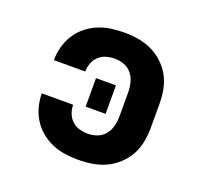

<svg xmlns="http://www.w3.org/2000/svg" viewBox="-99 -640 798 760"><g transform="rotate(20 300.0 -260.0)"><path d="M302 8Q274 8 246 4Q218 0 192 -11Q166 -22 144 -40Q122 -58 107 -82Q92 -106 84.5 -133.5Q77 -161 77 -189Q77 -190 77 -190Q77 -190 77 -190H209Q209 -190 209 -190Q209 -190 209 -190Q209 -172 215.5 -154.5Q222 -137 235.5 -124.5Q249 -112 266.5 -107Q284 -102 302 -102Q323 -102 342.5 -109.5Q362 -117 374.5 -133Q387 -149 392 -169.5Q397 -190 397 -210V-310Q397 -330 392 -350.5Q387 -371 374.5 -387Q362 -403 342.5 -410.5Q323 -418 302 -418Q284 -418 266.5 -413Q249 -408 235.5 -395.5Q222 -383 215.5 -365.5Q209 -348 209 -330Q209 -330 209 -330Q209 -330 209 -330H77Q77 -330 77 -330Q77 -330 77 -331Q77 -359 84.5 -386.5Q92 -414 107 -438Q122 -462 144 -480Q166 -498 192 -509Q218 -520 246 -524Q274 -528 302 -528Q332 -528 362 -523Q392 -518 418.5 -505.5Q445 -493 467.5 -472Q490 -451 504 -425Q518 -399 523.5 -369.5Q529 -340 529 -310V-210Q529 -180 523.5 -150.5Q518 -121 504 -95Q490 -69 467.5 -48Q445 -27 418.5 -14.5Q392 -2 362 3Q332 8 302 8ZM258 -200V-320H342V-200Z"/></g></svg>

Font: Iosevka SS04 XBd Ex
Style: Regular
Weight: 800
Width: 7
Monospace: yes
Designer: Belleve Invis
Foundry: Belleve Invis
Version: Version 19.0.0; ttfautohint (v1.8.4)